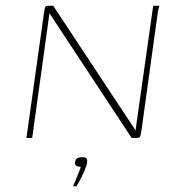

<svg xmlns="http://www.w3.org/2000/svg" viewBox="-20 -480 638 668"><path d="M72 0 132 -428Q134 -443 135.5 -450Q137 -457 140 -458.5Q143 -460 151 -460H165L452 -26L453 -37L513 -460H535Q534 -459 533 -455Q532 -451 531 -446.5Q530 -442 529 -437L473 -32Q470 -10 467.5 -5Q465 0 453 0H438L152 -434L151 -426L92 0ZM234 168Q240 155 245.5 141.5Q251 128 255.5 116.5Q260 105 261 100Q260 100 259 100Q258 100 257 100Q252 100 246 97Q240 94 241 84Q243 73 249.5 70Q256 67 267 67Q274 67 277.5 68.5Q281 70 282.5 74Q284 78 283 86Q281 98 273 116Q265 134 257 149Q249 164 246 168Z"/></svg>

Font: Genos Thin Thin
Style: Italic
Weight: 250
Italic angle: -8°
Version: Version 1.010